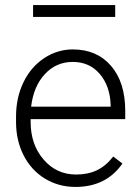

<svg xmlns="http://www.w3.org/2000/svg" viewBox="-20 -735 557 765"><path d="M280.8 9.8Q213.4 9.8 158.9 -23.4Q104.5 -56.6 74.2 -116Q43.9 -175.3 43.9 -249V-270Q43.9 -346.2 73.5 -407.2Q103 -468.3 155.8 -503.2Q208.5 -538.1 270 -538.1Q366.2 -538.1 422.6 -472.4Q479 -406.7 479 -293V-260.3H102.1V-249Q102.1 -159.2 153.6 -99.4Q205.1 -39.6 283.2 -39.6Q330.1 -39.6 366 -56.6Q401.9 -73.7 431.2 -111.3L467.8 -83.5Q403.3 9.8 280.8 9.8ZM270 -488.3Q204.1 -488.3 158.9 -439.9Q113.8 -391.6 104 -310.1H420.9V-316.4Q418.5 -392.6 377.4 -440.4Q336.4 -488.3 270 -488.3ZM439 -667.5H111.8V-714.8H439Z"/></svg>

Font: RobotoInd Light
Style: Regular
Weight: 300
Designer: Google
Version: Version 2.001151; 2014